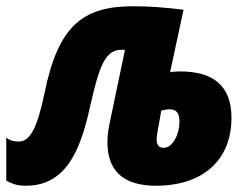

<svg xmlns="http://www.w3.org/2000/svg" viewBox="-62 -583 801 613"><path d="M436 10C585 10 677 -71 677 -207C677 -308 620 -355 513 -355C501 -355 487 -354 481 -352L524 -552C467 -559 417 -563 362 -563C199 -563 123 -497 80 -285C57 -175 34 -131 -2 -131C-8 -131 -30 -132 -42 -144V-6C-22 4 -8 10 21 10C160 10 200 -125 229 -257C255 -372 275 -424 325 -424H337L290 -199C284 -174 281 -150 281 -129C281 -43 326 10 436 10ZM460 -111C444 -111 438 -122 438 -140C438 -146 442 -171 453 -230C462 -232 471 -234 480 -234C502 -234 511 -221 511 -194C511 -157 491 -111 460 -111Z"/></svg>

Font: Noto Sans UI Condensed Black
Style: Italic
Weight: 900
Width: 3
Italic angle: -192°
Designer: Monotype Design Team
Foundry: Monotype Imaging Inc.
Version: Version 1.901